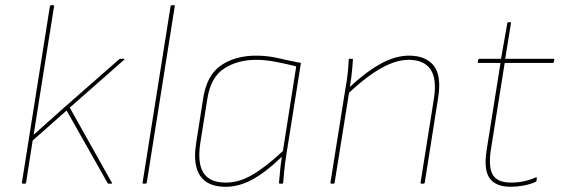

<svg xmlns="http://www.w3.org/2000/svg" viewBox="-20 -703 2150 735"><path d="M68 0Q63 0 64 -5L171 -679Q172 -683 176 -683H183Q185 -683 186.5 -682.5Q188 -682 187 -679L132 -334Q126 -297 120.5 -261Q115 -225 109 -188H110Q136 -211 162.5 -235Q189 -259 215 -282L436 -476Q438 -478 439 -478Q440 -478 441 -478H454Q456 -478 456.5 -477Q457 -476 455 -474L247 -291L408 -4Q410 -2 409 -1Q408 0 406 0H396Q393 0 392 -2L235 -280L105 -165L80 -5Q79 -1 78 -0.5Q77 0 75 0Z M530 0Q528 0 526.5 -0.5Q525 -1 526 -5L633 -679Q634 -683 638 -683H645Q647 -683 648.5 -682.5Q650 -682 649 -679L542 -5Q541 0 537 0Z M844 12Q798 12 770 -6.5Q742 -25 732 -62.5Q722 -100 731 -156L758 -328Q772 -416 826.5 -453Q881 -490 961 -490Q1004 -490 1044.5 -480.5Q1085 -471 1132 -462L1076 -110Q1070 -72 1068 -47.5Q1066 -23 1064 -3Q1064 0 1061 0H1051Q1048 0 1048 -3Q1050 -26 1052.5 -52Q1055 -78 1059 -103Q998 -44 946.5 -16Q895 12 844 12ZM845 -4Q895 -4 946.5 -34Q998 -64 1063 -125L1114 -449Q1074 -459 1034.5 -466.5Q995 -474 961 -474Q890 -474 838.5 -441Q787 -408 774 -326L747 -157Q735 -80 758.5 -42Q782 -4 845 -4Z M1594 0Q1589 0 1590 -4L1641 -325Q1653 -401 1628 -437.5Q1603 -474 1544 -474Q1509 -474 1470.5 -457.5Q1432 -441 1392 -411.5Q1352 -382 1311 -343L1314 -365Q1373 -422 1432 -456Q1491 -490 1546 -490Q1610 -490 1640.5 -451.5Q1671 -413 1657 -327L1606 -4Q1605 0 1601 0ZM1249 0Q1244 0 1245 -4L1303 -368Q1308 -395 1311 -422.5Q1314 -450 1315 -475Q1315 -478 1318 -478H1328Q1330 -478 1330.5 -477.5Q1331 -477 1331 -475Q1330 -458 1328.5 -440.5Q1327 -423 1324.5 -405Q1322 -387 1319 -368L1318 -359L1261 -4Q1260 -1 1259 -0.5Q1258 0 1256 0Z M1935 12Q1878 12 1854.5 -20.5Q1831 -53 1843 -129L1896 -462H1812Q1811 -462 1809.5 -462.5Q1808 -463 1809 -466L1811 -475Q1812 -477 1813 -477.5Q1814 -478 1816 -478H1898L1922 -614Q1923 -618 1926 -618H1933Q1937 -618 1936 -614L1914 -478H2099Q2103 -478 2102 -474L2100 -465Q2099 -463 2098 -462.5Q2097 -462 2095 -462H1912L1859 -129Q1849 -62 1867 -33Q1885 -4 1937 -4Q1961 -4 1985 -9Q2009 -14 2031 -24Q2033 -25 2034 -24Q2035 -23 2035 -21L2034 -12Q2034 -8 2029 -6Q2008 3 1983 7.5Q1958 12 1935 12Z"/></svg>

Font: Sofia Sans Hairline
Style: Italic
Weight: 1
Italic angle: -9°
Designer: Botio Nikoltchev, Ani Petrova
Foundry: lettersoup
Version: Version 4.102